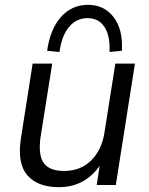

<svg xmlns="http://www.w3.org/2000/svg" viewBox="-20 -765 617 794"><path d="M223 9Q135 9 92.5 -41Q50 -91 67 -196L115 -502H196L148 -200Q137 -125 160.5 -91.5Q184 -58 245 -58Q313 -58 357 -101.5Q401 -145 412 -217L457 -502H538L459 0H380L392 -79Q330 9 223 9ZM226 -550 175 -555Q187 -643 231.5 -694Q276 -745 344 -745Q411 -745 450 -694Q489 -643 484 -555L433 -550Q436 -617 412 -653.5Q388 -690 342 -690Q296 -690 265.5 -653.5Q235 -617 226 -550Z"/></svg>

Font: Mulish
Style: Italic
Weight: 400
Italic angle: -9°
Designer: Vernon Adams
Foundry: Vernon Adams
Version: Version 3.603; ttfautohint (v1.8.3)